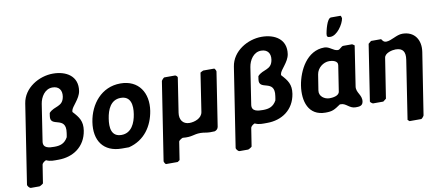

<svg xmlns="http://www.w3.org/2000/svg" viewBox="-81 -1094 3672 1614"><g transform="rotate(-10 1755.0 -286.5)"><path d="M175 180 199 27C201 11 221 -2 234 -7C270 10 299 7 339 7C464 7 569 -63 590 -197C602 -276 573 -314 524 -367C523 -368 524 -375 524 -377C530 -414 598 -464 609 -532C628 -657 530 -714 417 -714C299 -714 165 -638 145 -507L41 167C39 178 57 200 69 200H142C148 200 175 183 175 180ZM393 -600C448 -600 474 -563 466 -510C452 -422 382 -446 334 -393L330 -367C314 -266 468 -351 445 -203C444 -198 441 -172 439 -167C411 -117 373 -106 323 -106C281 -106 224 -109 233 -167L281 -480C290 -537 328 -600 393 -600Z M674 -256C650 -101 722 7 880 7H940C1077 -27 1149 -138 1169 -264C1192 -413 1118 -534 961 -534C799 -534 697 -404 674 -256ZM814 -260C825 -333 856 -414 943 -414C1030 -414 1040 -335 1028 -260C1017 -188 983 -106 897 -106C809 -106 802 -185 814 -260Z M1641 -507 1591 -180C1583 -126 1519 -106 1477 -106C1420 -106 1392 -149 1401 -207L1446 -500C1447 -507 1433 -520 1426 -520H1334C1329 -520 1310 -499 1309 -493L1206 173C1205 179 1217 200 1222 200H1322L1340 187L1364 33C1366 23 1391 9 1398 7C1482 15 1489 -7 1553 -7C1581 -7 1604 1 1633 1C1639 1 1667 0 1673 0C1689 -5 1701 -16 1704 -33L1775 -493C1776 -499 1765 -520 1760 -520H1666C1662 -518 1644 -510 1641 -507Z M1956 180 1980 27C1982 11 2002 -2 2015 -7C2051 10 2080 7 2120 7C2245 7 2350 -63 2371 -197C2383 -276 2354 -314 2305 -367C2304 -368 2305 -375 2305 -377C2311 -414 2379 -464 2390 -532C2409 -657 2311 -714 2198 -714C2080 -714 1946 -638 1926 -507L1822 167C1820 178 1838 200 1850 200H1923C1929 200 1956 183 1956 180ZM2174 -600C2229 -600 2255 -563 2247 -510C2233 -422 2163 -446 2115 -393L2111 -367C2095 -266 2249 -351 2226 -203C2225 -198 2222 -172 2220 -167C2192 -117 2154 -106 2104 -106C2062 -106 2005 -109 2014 -167L2062 -480C2071 -537 2109 -600 2174 -600Z M2936 -520H2862C2844 -520 2831 -493 2812 -493C2773 -493 2747 -534 2702 -534C2553 -534 2474 -379 2454 -253C2434 -122 2472 7 2618 7C2677 7 2694 -3 2748 -40H2758C2802 -40 2822 7 2875 7C2903 7 2934 7 2940 -30C2949 -88 2896 -112 2905 -167L2957 -507C2954 -509 2940 -520 2936 -520ZM2723 -414C2749 -414 2798 -405 2792 -367L2758 -147C2752 -110 2694 -106 2673 -106C2630 -106 2583 -137 2591 -187L2612 -320C2621 -375 2672 -414 2723 -414ZM2882 -773H2802C2766 -773 2744 -662 2741 -645C2737 -620 2744 -613 2769 -613C2826 -613 2884 -700 2892 -750C2892 -751 2888 -773 2882 -773Z M3286 187 3301 200H3401C3406 200 3424 179 3425 173L3507 -353C3523 -455 3472 -534 3368 -534C3317 -534 3269 -492 3224 -492C3205 -492 3197 -502 3185 -520H3099L3075 -500L3001 -20C3000 -15 3019 0 3025 0H3112L3138 -20L3191 -360C3197 -401 3262 -414 3289 -414C3352 -414 3373 -379 3363 -313Z"/></g></svg>

Font: Asimov Print
Style: CIt
Weight: 500
Designer: Google
Version: Version 2.000980: 2014